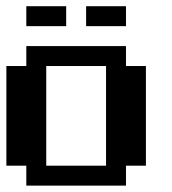

<svg xmlns="http://www.w3.org/2000/svg" viewBox="-20 -582 540 602"><path d="M62.5 -562.5H187.5V-500H62.5ZM250 -562.5H375V-500H250ZM0 -375H62.5V-437.5H375V-375H437.5V-62.5H375V0H62.5V-62.5H0ZM125 -375V-62.5H312.5V-375Z"/></svg>

Font: NeoDunggeunmo
Style: Regular
Weight: 400
Monospace: yes
Version: Version 1.600